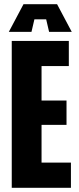

<svg xmlns="http://www.w3.org/2000/svg" viewBox="-20 -895 375 915"><path d="M36 0V-700H308V-580H178V-416H297V-300H178V-120H318V0ZM130 -743H22L92 -875H252L322 -743H214L200 -803H144Z"/></svg>

Font: Tektur Condensed SemiBold
Style: Regular
Weight: 600
Width: 3
Designer: Adam Jagosz
Foundry: Adam Jagosz
Version: Version 1.005;gftools[0.9.30]